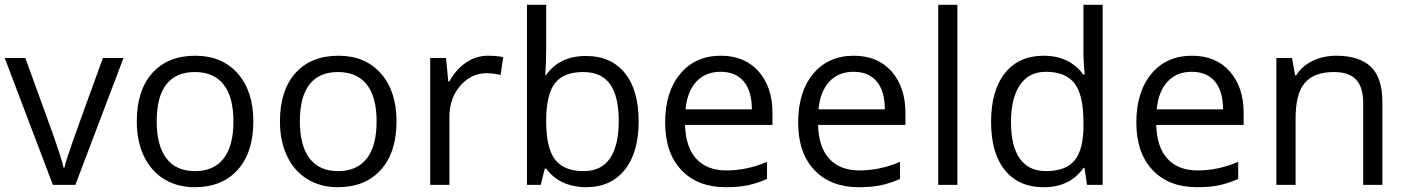

<svg xmlns="http://www.w3.org/2000/svg" viewBox="-20 -780 5933 810"><path d="M203.1 0 0 -535.2H86.9L202.1 -217.8Q241.2 -106.4 248 -73.2H252Q257.3 -99.1 285.9 -180.4Q314.5 -261.7 414.1 -535.2H501L297.9 0Z M1048.8 -268.1Q1048.8 -137.2 982.9 -63.7Q917 9.8 800.8 9.8Q729 9.8 673.3 -23.9Q617.7 -57.6 587.4 -120.6Q557.1 -183.6 557.1 -268.1Q557.1 -398.9 622.6 -471.9Q688 -544.9 804.2 -544.9Q916.5 -544.9 982.7 -470.2Q1048.8 -395.5 1048.8 -268.1ZM641.1 -268.1Q641.1 -165.5 682.1 -111.8Q723.1 -58.1 802.7 -58.1Q882.3 -58.1 923.6 -111.6Q964.8 -165 964.8 -268.1Q964.8 -370.1 923.6 -423.1Q882.3 -476.1 801.8 -476.1Q722.2 -476.1 681.6 -423.8Q641.1 -371.6 641.1 -268.1Z M1652.8 -268.1Q1652.8 -137.2 1586.9 -63.7Q1521 9.8 1404.8 9.8Q1333 9.8 1277.3 -23.9Q1221.7 -57.6 1191.4 -120.6Q1161.1 -183.6 1161.1 -268.1Q1161.1 -398.9 1226.6 -471.9Q1292 -544.9 1408.2 -544.9Q1520.5 -544.9 1586.7 -470.2Q1652.8 -395.5 1652.8 -268.1ZM1245.1 -268.1Q1245.1 -165.5 1286.1 -111.8Q1327.1 -58.1 1406.7 -58.1Q1486.3 -58.1 1527.6 -111.6Q1568.8 -165 1568.8 -268.1Q1568.8 -370.1 1527.6 -423.1Q1486.3 -476.1 1405.8 -476.1Q1326.2 -476.1 1285.6 -423.8Q1245.1 -371.6 1245.1 -268.1Z M2039.1 -544.9Q2074.7 -544.9 2103 -539.1L2091.8 -463.9Q2058.6 -471.2 2033.2 -471.2Q1968.3 -471.2 1922.1 -418.5Q1876 -365.7 1876 -287.1V0H1794.9V-535.2H1861.8L1871.1 -436H1875Q1904.8 -488.3 1946.8 -516.6Q1988.8 -544.9 2039.1 -544.9Z M2452.1 -543.9Q2557.6 -543.9 2616 -471.9Q2674.3 -399.9 2674.3 -268.1Q2674.3 -136.2 2615.5 -63.2Q2556.6 9.8 2452.1 9.8Q2399.9 9.8 2356.7 -9.5Q2313.5 -28.8 2284.2 -68.8H2278.3L2261.2 0H2203.1V-759.8H2284.2V-575.2Q2284.2 -513.2 2280.3 -463.9H2284.2Q2340.8 -543.9 2452.1 -543.9ZM2440.4 -476.1Q2357.4 -476.1 2320.8 -428.5Q2284.2 -380.9 2284.2 -268.1Q2284.2 -155.3 2321.8 -106.7Q2359.4 -58.1 2442.4 -58.1Q2517.1 -58.1 2553.7 -112.5Q2590.3 -167 2590.3 -269Q2590.3 -373.5 2553.7 -424.8Q2517.1 -476.1 2440.4 -476.1Z M3042 9.8Q2923.3 9.8 2854.7 -62.5Q2786.1 -134.8 2786.1 -263.2Q2786.1 -392.6 2849.9 -468.8Q2913.6 -544.9 3021 -544.9Q3121.6 -544.9 3180.2 -478.8Q3238.8 -412.6 3238.8 -304.2V-252.9H2870.1Q2872.6 -158.7 2917.7 -109.9Q2962.9 -61 3044.9 -61Q3131.3 -61 3215.8 -97.2V-24.9Q3172.9 -6.3 3134.5 1.7Q3096.2 9.8 3042 9.8ZM3020 -477.1Q2955.6 -477.1 2917.2 -435.1Q2878.9 -393.1 2872.1 -318.8H3151.9Q3151.9 -395.5 3117.7 -436.3Q3083.5 -477.1 3020 -477.1Z M3603 9.8Q3484.4 9.8 3415.8 -62.5Q3347.2 -134.8 3347.2 -263.2Q3347.2 -392.6 3410.9 -468.8Q3474.6 -544.9 3582 -544.9Q3682.6 -544.9 3741.2 -478.8Q3799.8 -412.6 3799.8 -304.2V-252.9H3431.2Q3433.6 -158.7 3478.8 -109.9Q3523.9 -61 3606 -61Q3692.4 -61 3776.9 -97.2V-24.9Q3733.9 -6.3 3695.6 1.7Q3657.2 9.8 3603 9.8ZM3581.1 -477.1Q3516.6 -477.1 3478.3 -435.1Q3439.9 -393.1 3433.1 -318.8H3712.9Q3712.9 -395.5 3678.7 -436.3Q3644.5 -477.1 3581.1 -477.1Z M4019 0H3938V-759.8H4019Z M4555.2 -71.8H4550.8Q4494.6 9.8 4382.8 9.8Q4277.8 9.8 4219.5 -62Q4161.1 -133.8 4161.1 -266.1Q4161.1 -398.4 4219.7 -471.7Q4278.3 -544.9 4382.8 -544.9Q4491.7 -544.9 4549.8 -465.8H4556.2L4552.7 -504.4L4550.8 -542V-759.8H4631.8V0H4565.9ZM4393.1 -58.1Q4476.1 -58.1 4513.4 -103.3Q4550.8 -148.4 4550.8 -249V-266.1Q4550.8 -379.9 4512.9 -428.5Q4475.1 -477.1 4392.1 -477.1Q4320.8 -477.1 4283 -421.6Q4245.1 -366.2 4245.1 -265.1Q4245.1 -162.6 4282.7 -110.4Q4320.3 -58.1 4393.1 -58.1Z M5029.8 9.8Q4911.1 9.8 4842.5 -62.5Q4773.9 -134.8 4773.9 -263.2Q4773.9 -392.6 4837.6 -468.8Q4901.4 -544.9 5008.8 -544.9Q5109.4 -544.9 5168 -478.8Q5226.6 -412.6 5226.6 -304.2V-252.9H4857.9Q4860.4 -158.7 4905.5 -109.9Q4950.7 -61 5032.7 -61Q5119.1 -61 5203.6 -97.2V-24.9Q5160.6 -6.3 5122.3 1.7Q5084 9.8 5029.8 9.8ZM5007.8 -477.1Q4943.4 -477.1 4905 -435.1Q4866.7 -393.1 4859.9 -318.8H5139.6Q5139.6 -395.5 5105.5 -436.3Q5071.3 -477.1 5007.8 -477.1Z M5731 0V-346.2Q5731 -411.6 5701.2 -443.8Q5671.4 -476.1 5607.9 -476.1Q5523.9 -476.1 5484.9 -430.7Q5445.8 -385.3 5445.8 -280.8V0H5364.7V-535.2H5430.7L5443.8 -461.9H5447.8Q5472.7 -501.5 5517.6 -523.2Q5562.5 -544.9 5617.7 -544.9Q5714.4 -544.9 5763.2 -498.3Q5812 -451.7 5812 -349.1V0Z"/></svg>

Font: f02034202
Style: Regular
Weight: 400
Foundry: Ascender Corporation
Version: Version 1.10